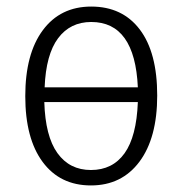

<svg xmlns="http://www.w3.org/2000/svg" viewBox="-20 -554 556 585"><path d="M459 -263Q459 -134 405 -61.5Q351 11 257 11Q163 11 110 -60.5Q57 -132 57 -261Q57 -390 110.5 -462Q164 -534 258 -534Q353 -534 406 -464Q459 -394 459 -263ZM116 -288H400Q391 -487 258 -487Q194 -487 157 -437.5Q120 -388 116 -288ZM400 -243H115Q118 -139 155 -87.5Q192 -36 257 -36Q323 -36 359.5 -87Q396 -138 400 -243Z"/></svg>

Font: Fira Sans Condensed Light
Style: Regular
Weight: 300
Width: 3
Designer: bBox Type GmbH & Carrois Corporate GbR & Edenspiekermann AG
Foundry: bBox Type GmbH & Carrois Corporate GbR & Edenspiekermann AG
Version: Version 4.301